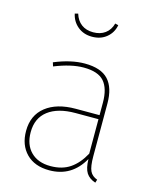

<svg xmlns="http://www.w3.org/2000/svg" viewBox="-114 -831 752 921"><g transform="rotate(15 262.0 -371.0)"><path d="M453 -6 448 10Q417 0 402.5 -22.5Q388 -45 387 -91Q330 10 219 10Q146 10 104.5 -32Q63 -74 63 -144Q63 -222 117.5 -265Q172 -308 266 -308H384V-370Q384 -440 354 -474.5Q324 -509 252 -509Q190 -509 108 -476L102 -495Q184 -529 252 -529Q333 -529 369.5 -489.5Q406 -450 406 -372V-110Q406 -59 416.5 -37Q427 -15 453 -6ZM384 -117V-288H270Q183 -288 134.5 -251Q86 -214 86 -144Q86 -82 121.5 -46.5Q157 -11 219 -11Q277 -11 316.5 -38Q356 -65 384 -117ZM143 -748 159 -752Q169 -719 192.5 -701.5Q216 -684 251 -684Q286 -684 310 -701.5Q334 -719 343 -752L359 -748Q352 -710 323 -686Q294 -662 251 -662Q209 -662 180 -686Q151 -710 143 -748Z"/></g></svg>

Font: Fira Sans Thin
Style: Regular
Weight: 100
Designer: bBox Type GmbH & Carrois Corporate GbR & Edenspiekermann AG
Foundry: bBox Type GmbH & Carrois Corporate GbR & Edenspiekermann AG
Version: Version 4.301